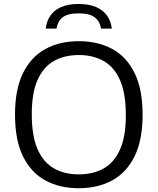

<svg xmlns="http://www.w3.org/2000/svg" viewBox="-20 -962 814 991"><path d="M386.5 9.5Q288 9.5 214 -30.8Q140 -71 98.8 -154.8Q57.5 -238.5 57.5 -370Q57.5 -501.5 99 -585.2Q140.5 -669 214.5 -709.2Q288.5 -749.5 386.5 -749.5Q485.5 -749.5 559.5 -709.2Q633.5 -669 674.8 -585Q716 -501 716 -370Q716 -239 674.5 -155Q633 -71 558.8 -30.8Q484.5 9.5 386.5 9.5ZM386.5 -62Q460 -62 514.5 -92.2Q569 -122.5 599.2 -189.8Q629.5 -257 629.5 -367.5Q629.5 -480.5 599.2 -548.8Q569 -617 514.2 -647.5Q459.5 -678 386.5 -678Q314 -678 259.2 -647.8Q204.5 -617.5 174.2 -550.2Q144 -483 144 -372.5Q144 -259.5 174.2 -191.2Q204.5 -123 259 -92.5Q313.5 -62 386.5 -62ZM216 -814.5Q220 -851.5 239.2 -880.2Q258.5 -909 294.8 -925.2Q331 -941.5 386 -941.5Q440.5 -941.5 477.2 -925Q514 -908.5 533.5 -880Q553 -851.5 557 -814.5H501.5Q495.5 -851.5 469.5 -872.2Q443.5 -893 386 -893Q328.5 -893 303 -872.2Q277.5 -851.5 271.5 -814.5Z"/></svg>

Font: Encode Sans SC SemiExpanded
Style: Regular
Weight: 400
Width: 6
Designer: Multiple Designers
Foundry: Impallari Type
Version: Version 3.002